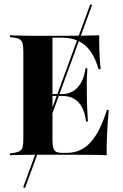

<svg xmlns="http://www.w3.org/2000/svg" viewBox="-20 -739 585 914"><path d="M99.2 155.6 90.3 152.4 409.7 -718.5 418.5 -715.3ZM149.2 -2.4Q123.4 -2.4 100 -2Q76.6 -1.6 58.5 -1.2Q40.3 -0.8 27.4 0V-8.9L42.7 -10.5Q62.9 -13.7 73.4 -19.4Q83.9 -25 87.5 -38.7Q91.1 -52.4 91.1 -78.2V-492.7Q91.1 -518.5 87.5 -532.3Q83.9 -546 73.4 -552Q62.9 -558.1 42.7 -560.5L27.4 -562.1V-571Q40.3 -571 58.5 -570.2Q76.6 -569.4 100 -569Q123.4 -568.5 149.2 -568.5H161.3H276.6Q339.5 -568.5 381.9 -569.4Q424.2 -570.2 452.4 -571Q451.6 -534.7 453.2 -494.4Q454.8 -454 458.9 -409.7H449.2Q434.7 -460.5 411.3 -494Q387.9 -527.4 354 -543.5Q320.2 -559.7 272.6 -559.7H229.8V-74.2Q229.8 -49.2 233.5 -35.5Q237.1 -21.8 247.2 -16.5Q257.3 -11.3 275.8 -11.3H298.4Q333.1 -11.3 361.7 -24.6Q390.3 -37.9 413.3 -64.1Q436.3 -90.3 454.8 -128.2Q473.4 -166.1 488.7 -215.3H497.6Q492.7 -158.1 489.9 -104.4Q487.1 -50.8 487.9 0Q455.6 -1.6 409.3 -2Q362.9 -2.4 292.7 -2.4H161.3ZM203.2 -282.3V-291.1H354V-282.3ZM389.5 -160.5Q384.7 -201.6 370.2 -228.6Q355.6 -255.6 332.3 -269Q308.9 -282.3 275.8 -282.3V-291.1Q320.2 -291.1 349.6 -323Q379 -354.8 387.1 -413.7H396Q392.7 -364.5 393.1 -337.5Q393.5 -310.5 393.5 -287.1Q393.5 -269.4 394 -252Q394.4 -234.7 395.6 -212.9Q396.8 -191.1 398.4 -160.5Z"/></svg>

Font: Playfair 144pt SemiCondensed ExtraBold
Style: Regular
Weight: 800
Width: 4
Designer: Claus Eggers Sørensen
Foundry: Claus Eggers Sørensen
Version: Version 2.203